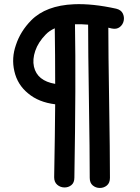

<svg xmlns="http://www.w3.org/2000/svg" viewBox="-20 -746 694 950"><path d="M424 134Q424 159 439 171.5Q454 184 474 184Q494 184 509 171.5Q524 159 524 134Q524 5 520 -243Q516 -491 516 -609L533 -605Q557 -600 572.5 -612Q588 -624 592 -643Q596 -662 587.5 -679.5Q579 -697 555 -703Q437 -729 346 -725Q207 -719 134 -645Q81 -591 59 -524Q36 -459 51 -394Q66 -327 119 -284Q171 -240 253 -230Q252 -87 248 131Q248 155 263 168Q278 181 298 181.5Q318 182 333 170Q348 158 348 133Q356 -342 351 -625V-626Q381 -627 416 -624Q416 -501 420 -248Q424 5 424 134ZM253 -331Q164 -346 148 -416Q140 -452 154.5 -494.5Q169 -537 206 -575Q224 -594 251 -606Q253 -477 253 -331Z"/></svg>

Font: Balsamiq Sans
Style: Regular
Weight: 400
Designer: Michael Angeles
Foundry: Balsamiq SRL
Version: Version 1.020; ttfautohint (v1.8.4.7-5d5b);gftools[0.9.26]